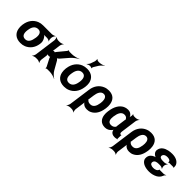

<svg xmlns="http://www.w3.org/2000/svg" viewBox="188 -2100 3616 3616"><g transform="rotate(45 1996.0 -292.0)"><path d="M626 -464 627 -478C630 -502 650 -539 664 -552L662 -554C647 -542 608 -528 584 -528H353C313 -528 278 -522 245 -509C153 -472 86 -390 69 -269L67 -259C62 -220 64 -185 70 -152C88 -58 156 10 281 10C320 10 354 4 386 -9C473 -45 540 -123 556 -239L557 -249C559 -266 560 -282 558 -297C551 -337 534 -371 511 -398C502 -407 488 -420 480 -424L478 -420C486 -416 504 -414 518 -414H569C593 -414 628 -400 639 -388L641 -390C631 -403 623 -440 626 -464ZM338 -414C415 -414 430 -346 419 -269L417 -259C406 -180 375 -104 296 -104C212 -104 196 -175 208 -259L210 -269C221 -349 258 -414 338 -414Z M873 -172 950 -23C954 -15 957 5 953 10L956 12C960 7 980 0 989 0H1053C1106 0 1176 20 1208 39L1210 35C1177 17 1126 -30 1101 -74L1004 -245C998 -256 976 -276 966 -276L965 -272C975 -272 1002 -292 1012 -303L1144 -456C1182 -499 1246 -544 1284 -562L1283 -566C1245 -548 1171 -528 1118 -528H1055C1047 -528 1029 -534 1027 -540L1024 -538C1025 -532 1017 -513 1011 -507L879 -347C874 -342 864 -325 866 -320L869 -322C868 -327 849 -330 843 -330C833 -330 815 -326 809 -321L812 -318C818 -323 824 -341 825 -351L842 -478C845 -502 865 -539 879 -552L877 -554C862 -542 823 -528 799 -528H757C733 -528 698 -542 687 -554L685 -552C695 -539 703 -502 700 -478L642 -50C639 -26 620 11 606 24L607 26C622 14 661 0 685 0H727C751 0 786 14 797 26L800 24C790 11 781 -26 784 -50L800 -167C802 -180 799 -204 793 -211L789 -208C795 -201 819 -195 833 -195H834C843 -195 866 -200 870 -205L866 -207C862 -202 869 -180 873 -172Z M1230 -269 1228 -259C1223 -220 1225 -185 1231 -152C1249 -58 1318 10 1443 10C1483 10 1520 3 1553 -11C1645 -49 1712 -134 1729 -259L1731 -269C1736 -308 1736 -343 1730 -376C1711 -470 1642 -538 1517 -538C1477 -538 1441 -531 1408 -518C1315 -479 1247 -394 1230 -269ZM1590 -269 1588 -259C1577 -176 1540 -104 1458 -104C1374 -104 1357 -175 1369 -259L1371 -269C1382 -351 1419 -424 1501 -424C1583 -424 1601 -352 1590 -269ZM1520 -742 1489 -654C1481 -633 1458 -604 1444 -594L1447 -591C1461 -601 1494 -613 1516 -613H1526C1538 -613 1560 -605 1563 -598L1567 -600C1563 -607 1569 -631 1576 -642L1626 -724C1646 -757 1687 -795 1712 -809L1710 -813C1685 -798 1633 -782 1597 -782H1573C1556 -782 1529 -793 1522 -803L1518 -801C1525 -791 1525 -759 1520 -742Z M2051 10C2084 10 2113 4 2141 -10C2223 -49 2274 -134 2290 -250L2292 -260C2298 -301 2297 -338 2292 -372C2277 -468 2219 -538 2096 -538C2059 -538 2024 -532 1993 -519C1903 -483 1836 -401 1820 -282L1760 153C1757 177 1738 214 1724 227L1726 229C1741 217 1779 203 1803 203H1844C1868 203 1904 217 1915 229L1917 227C1907 214 1898 177 1901 153L1926 -26C1928 -39 1928 -57 1925 -66L1921 -64C1924 -55 1934 -41 1942 -32C1967 -7 2000 10 2051 10ZM2029 -104C1990 -104 1965 -116 1950 -136C1947 -139 1939 -146 1937 -145L1938 -141C1940 -143 1944 -159 1944 -162L1959 -270C1969 -344 2000 -424 2073 -424C2091 -424 2105 -420 2117 -411C2153 -384 2160 -327 2151 -260L2149 -250C2138 -172 2106 -104 2029 -104Z M2840 -107 2842 -104 2839 -106C2812 -109 2812 -140 2816 -171L2858 -478C2861 -502 2881 -539 2895 -552L2893 -554C2878 -542 2839 -528 2815 -528H2775C2761 -528 2740 -537 2734 -545L2730 -542C2736 -535 2738 -510 2734 -497C2730 -482 2724 -458 2726 -446L2730 -447C2728 -457 2720 -475 2713 -486C2691 -516 2660 -538 2607 -538C2573 -538 2542 -531 2515 -518C2429 -475 2379 -382 2362 -260L2360 -250C2355 -212 2354 -177 2359 -145C2371 -59 2423 10 2531 10C2588 10 2628 -14 2659 -48C2670 -59 2681 -77 2683 -87H2679C2677 -77 2681 -58 2686 -47C2702 -11 2736 10 2789 10C2810 10 2825 8 2841 2C2845 1 2852 2 2855 4L2858 0C2855 -1 2851 -8 2852 -13L2854 -102C2853 -105 2857 -108 2858 -110L2855 -112C2854 -111 2851 -107 2849 -107ZM2701 -360 2675 -171C2674 -165 2675 -159 2674 -153C2674 -153 2673 -149 2674 -149L2675 -153C2674 -153 2672 -149 2672 -149C2651 -121 2624 -104 2581 -104C2503 -104 2490 -172 2501 -250L2503 -260C2514 -341 2545 -424 2626 -424C2665 -424 2686 -408 2699 -384C2700 -382 2706 -373 2707 -374L2706 -378C2705 -377 2701 -363 2701 -360Z M3178 10C3211 10 3240 4 3268 -10C3350 -49 3401 -134 3417 -250L3419 -260C3425 -301 3424 -338 3419 -372C3404 -468 3346 -538 3223 -538C3186 -538 3151 -532 3120 -519C3030 -483 2963 -401 2947 -282L2887 153C2884 177 2865 214 2851 227L2853 229C2868 217 2906 203 2930 203H2971C2995 203 3031 217 3042 229L3044 227C3034 214 3025 177 3028 153L3053 -26C3055 -39 3055 -57 3052 -66L3048 -64C3051 -55 3061 -41 3069 -32C3094 -7 3127 10 3178 10ZM3156 -104C3117 -104 3092 -116 3077 -136C3074 -139 3066 -146 3064 -145L3065 -141C3067 -143 3071 -159 3071 -162L3086 -270C3096 -344 3127 -424 3200 -424C3218 -424 3232 -420 3244 -411C3280 -384 3287 -327 3278 -260L3276 -250C3265 -172 3233 -104 3156 -104Z M3714 -96C3667 -96 3620 -114 3626 -160C3633 -210 3680 -223 3733 -223H3779C3800 -223 3832 -210 3841 -199L3845 -202C3836 -213 3827 -247 3830 -269V-272C3833 -293 3850 -327 3863 -338L3861 -341C3848 -330 3812 -317 3791 -317H3745C3698 -317 3659 -332 3665 -373C3666 -380 3669 -387 3673 -394C3688 -419 3721 -431 3760 -431C3795 -431 3833 -422 3841 -395C3843 -389 3843 -372 3841 -367L3844 -366C3847 -370 3857 -376 3864 -376H3971C3978 -376 3985 -371 3988 -368L3992 -371C3989 -375 3984 -382 3985 -388C3986 -409 3983 -427 3975 -444C3947 -503 3878 -538 3783 -538C3748 -538 3715 -535 3685 -528C3609 -511 3538 -471 3526 -384C3520 -337 3546 -304 3579 -284C3589 -277 3607 -270 3617 -269V-273C3607 -274 3588 -268 3575 -262C3528 -242 3491 -207 3483 -149C3480 -124 3483 -101 3493 -82C3525 -21 3606 10 3708 10C3769 10 3828 -6 3871 -30C3906 -50 3939 -81 3954 -126C3959 -142 3976 -162 3987 -170L3986 -173C3975 -165 3947 -156 3930 -156H3824C3822 -156 3822 -158 3821 -159L3818 -157C3819 -156 3820 -153 3820 -151C3808 -111 3761 -96 3714 -96Z"/></g></svg>

Font: Asimov
Style: EdgeIt
Weight: 500
Designer: Google
Version: Version 2.000980: 2014